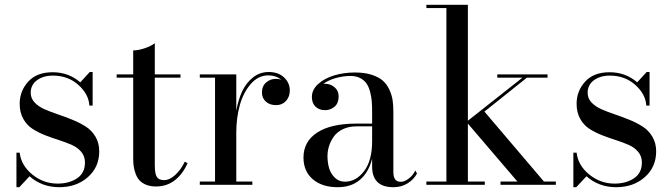

<svg xmlns="http://www.w3.org/2000/svg" viewBox="-20 -770 2802 800"><path d="M60.5 10H48.5V-134H62Q68 -81 114.5 -43Q161 -5 220 -5Q268 -5 301 -27Q334 -49 334 -93Q334 -118.5 319 -136.8Q304 -155 280 -165.8Q256 -176.5 227 -185.8Q198 -195 169 -206.2Q140 -217.5 116 -232.8Q92 -248 77 -274.8Q62 -301.5 62 -337.5Q62 -390.5 97.5 -429.8Q133 -469 199.5 -469Q266 -469 314.5 -427L354 -470H366V-330H352.5Q349.5 -378 306.2 -416.5Q263 -455 200.5 -455Q160.5 -455 134.2 -435.8Q108 -416.5 108 -383.5Q108 -360.5 123.8 -343.5Q139.5 -326.5 164.8 -315.2Q190 -304 220.5 -293.8Q251 -283.5 281.2 -271.2Q311.5 -259 336.8 -243Q362 -227 377.8 -200.5Q393.5 -174 393.5 -139.5Q393.5 -73.5 346 -31.8Q298.5 10 227 10Q155 10 103 -35.5Z M761.5 -90Q741.5 -44.5 708.2 -18.8Q675 7 630 7Q606.5 7 588.8 -0.2Q571 -7.5 561 -18.8Q551 -30 545 -46.2Q539 -62.5 537 -77.5Q535 -92.5 535 -111V-446.5H466V-460H535V-560Q556.5 -560 583 -569Q609.5 -578 625 -590V-460H732V-446.5H625V-82.5Q625 -46 633.5 -32.8Q642 -19.5 663.5 -19.5Q687.5 -19.5 711.2 -42Q735 -64.5 750 -96.5Z M812.5 -13.5H876V-446.5H812.5V-460H964.5V-309Q973 -355 989.2 -389.8Q1005.5 -424.5 1034 -447.2Q1062.5 -470 1099.5 -470Q1139.5 -470 1163.5 -447.5Q1187.5 -425 1187.5 -393Q1187.5 -367 1171.8 -349.5Q1156 -332 1130.5 -332Q1103.5 -332 1087.5 -346.8Q1071.5 -361.5 1071.5 -384.5Q1071.5 -411.5 1089 -426.5Q1106.5 -441.5 1130 -441.5Q1142.5 -441.5 1151.5 -438Q1129.5 -456 1098.5 -456Q1056 -456 1024.8 -420Q993.5 -384 979 -331Q964.5 -278 964.5 -217.5V-13.5H1031.5V0H812.5Z M1465 -255H1530.5V-304.5Q1530.5 -329 1529 -348Q1527.5 -367 1522 -387.8Q1516.5 -408.5 1507.2 -422Q1498 -435.5 1481 -444.5Q1464 -453.5 1441 -453.5Q1410 -453.5 1379 -444.8Q1348 -436 1327 -420.5Q1329.5 -421 1334 -421Q1357 -421 1374 -406.5Q1391 -392 1391 -368Q1391 -340 1374 -325.5Q1357 -311 1334 -311Q1310 -311 1294.8 -325.5Q1279.5 -340 1279.5 -366Q1279.5 -396 1305.5 -419.8Q1331.5 -443.5 1372.2 -455.8Q1413 -468 1459 -468Q1499 -468 1528.5 -458.5Q1558 -449 1575 -434Q1592 -419 1602.2 -396.8Q1612.5 -374.5 1615.8 -353Q1619 -331.5 1619 -304.5V-54Q1619 -34.5 1625.8 -23.5Q1632.5 -12.5 1651 -12.5Q1665.5 -12.5 1683.2 -26Q1701 -39.5 1710.5 -59.5L1717.5 -47Q1703.5 -21.5 1677.8 -5.8Q1652 10 1619 10Q1530.5 10 1530.5 -76.5V-109Q1516.5 -52.5 1480.2 -21.2Q1444 10 1387 10Q1322 10 1283.2 -23.2Q1244.5 -56.5 1244.5 -113.5Q1244.5 -180.5 1301.8 -217.8Q1359 -255 1465 -255ZM1417 -13Q1463.5 -13 1497 -56.8Q1530.5 -100.5 1530.5 -182V-243.5H1465Q1433.5 -243.5 1409.2 -232Q1385 -220.5 1371.5 -201.8Q1358 -183 1351.2 -162Q1344.5 -141 1344.5 -119.5Q1344.5 -92.5 1351.2 -69.5Q1358 -46.5 1375 -29.8Q1392 -13 1417 -13Z M1756.5 -13.5H1840V-736.5H1756.5V-750H1929.5V-267L2157 -446.5H2052V-460H2261.5V-446.5H2175.5L1998.5 -305L2246.5 -13.5H2296V0H2065.5V-13.5H2136L1929.5 -255V-13.5H2000V0H1756.5Z M2381 10H2369V-134H2382.5Q2388.5 -81 2435 -43Q2481.5 -5 2540.5 -5Q2588.5 -5 2621.5 -27Q2654.5 -49 2654.5 -93Q2654.5 -118.5 2639.5 -136.8Q2624.5 -155 2600.5 -165.8Q2576.5 -176.5 2547.5 -185.8Q2518.5 -195 2489.5 -206.2Q2460.5 -217.5 2436.5 -232.8Q2412.5 -248 2397.5 -274.8Q2382.5 -301.5 2382.5 -337.5Q2382.5 -390.5 2418 -429.8Q2453.5 -469 2520 -469Q2586.5 -469 2635 -427L2674.5 -470H2686.5V-330H2673Q2670 -378 2626.8 -416.5Q2583.5 -455 2521 -455Q2481 -455 2454.8 -435.8Q2428.5 -416.5 2428.5 -383.5Q2428.5 -360.5 2444.2 -343.5Q2460 -326.5 2485.2 -315.2Q2510.5 -304 2541 -293.8Q2571.5 -283.5 2601.8 -271.2Q2632 -259 2657.2 -243Q2682.5 -227 2698.2 -200.5Q2714 -174 2714 -139.5Q2714 -73.5 2666.5 -31.8Q2619 10 2547.5 10Q2475.5 10 2423.5 -35.5Z"/></svg>

Font: Bodoni* 16pt
Style: Regular
Weight: 400
Version: Version 2.3